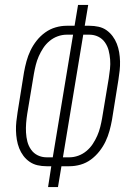

<svg xmlns="http://www.w3.org/2000/svg" viewBox="-20 -755 540 775"><path d="M174 0 187 -84H168Q149 -84 131.5 -88Q114 -92 99.5 -102Q85 -112 74.5 -126Q64 -140 57.5 -156.5Q51 -173 48 -191Q45 -209 44.5 -227.5Q44 -246 46 -264.5Q48 -283 51 -302L77 -464Q81 -486 87 -508Q93 -530 103 -551Q113 -572 128 -591Q143 -610 162.5 -624Q182 -638 204.5 -644.5Q227 -651 249 -651H281L295 -735H336L322 -651H341Q360 -651 378 -647Q396 -643 410 -633Q424 -623 434.5 -609Q445 -595 451.5 -578.5Q458 -562 461 -544Q464 -526 464.5 -507.5Q465 -489 463 -470.5Q461 -452 458 -433L432 -271Q428 -249 422 -227Q416 -205 406 -184Q396 -163 381 -144Q366 -125 347 -111Q328 -97 305.5 -90.5Q283 -84 260 -84H228L214 0ZM168 -120H193L275 -615H249Q231 -615 213 -608.5Q195 -602 180 -589.5Q165 -577 154.5 -561Q144 -545 136.5 -528Q129 -511 124.5 -493Q120 -475 117 -458L90 -296Q87 -277 85.5 -258Q84 -239 85 -220Q86 -201 90.5 -183.5Q95 -166 105.5 -151Q116 -136 132.5 -128Q149 -120 168 -120ZM234 -120H260Q278 -120 296 -126.5Q314 -133 329 -145.5Q344 -158 354.5 -174Q365 -190 372.5 -207Q380 -224 384.5 -242Q389 -260 392 -277L419 -439Q422 -458 424 -477Q426 -496 424.5 -515Q423 -534 418.5 -551.5Q414 -569 403.5 -584Q393 -599 376.5 -607Q360 -615 341 -615H316Z"/></svg>

Font: Iosevka SS04 XLt Obl
Style: Regular
Weight: 200
Italic angle: -9°
Monospace: yes
Designer: Belleve Invis
Foundry: Belleve Invis
Version: Version 19.0.0; ttfautohint (v1.8.4)